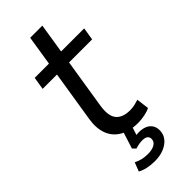

<svg xmlns="http://www.w3.org/2000/svg" viewBox="-266 -674 905 905"><g transform="rotate(-45 186.5 -221.5)"><path d="M237.9 8.9Q181.3 8.9 144.6 -12.9Q107.9 -34.8 93.3 -74Q78.7 -113.3 87.1 -166.6L128 -423.1H32.4L42.7 -486.3H137.7L161.2 -635H242.2L218.7 -486.3H372.5L362.3 -423.1H208.5L169.1 -175.2Q159.5 -113.6 181.6 -86.9Q203.7 -60.1 253.1 -60.1Q270.2 -60.1 285 -63.7Q299.8 -67.2 311.7 -71.2L319.8 -8.5Q307 -1.1 283.3 3.9Q259.7 8.9 237.9 8.9ZM165.3 192.3Q139.5 192.3 116.1 187.1Q92.8 181.9 77.5 172.9L94.6 128.6Q112.2 137.1 128.3 141.1Q144.5 145.1 167.1 145.1Q194.6 145.1 211.8 135.2Q228.9 125.4 228.9 106.2Q228.9 94.1 220.1 87.2Q211.3 80.4 193.9 80.4Q183.8 80.4 173 81.9Q162.2 83.5 146 88.5L131.2 73.2L160.8 -20H211.9L187.4 55.5L163.3 49.2Q175.8 45.8 187.5 43.8Q199.3 41.8 209.3 41.8Q232.1 41.8 249 49Q265.9 56.2 275.4 70.4Q284.9 84.7 284.9 104.6Q284.9 143.9 251 168.1Q217.1 192.3 165.3 192.3Z"/></g></svg>

Font: Nunito Sans 12pt ExtraLight
Style: Italic
Weight: 200
Italic angle: -9°
Designer: Vernon Adams
Foundry: Vernon Adams
Version: Version 3.101;gftools[0.9.27]